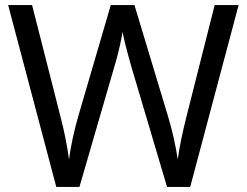

<svg xmlns="http://www.w3.org/2000/svg" viewBox="-20 -734 970 754"><path d="M917 -714 727 0H636L497 -468Q489 -497 481 -526Q473 -555 468 -577.5Q463 -600 461 -609Q460 -596 450.5 -553.5Q441 -511 427 -465L292 0H201L12 -714H106L217 -278Q229 -232 237.5 -189Q246 -146 251 -108Q256 -147 266 -193Q276 -239 289 -283L415 -714H508L639 -280Q653 -234 663 -188.5Q673 -143 678 -108Q683 -145 692 -188.5Q701 -232 713 -279L823 -714Z"/></svg>

Font: Noto Sans Masaram Gondi
Style: Regular
Weight: 400
Designer: Ek Type & Mukund Gokhale
Foundry: Ek Type
Version: Version 1.004; ttfautohint (v1.8.4.7-5d5b)